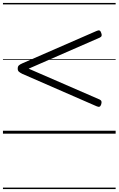

<svg xmlns="http://www.w3.org/2000/svg" viewBox="-20 -905 803 1300"><path d="M633 -186 131 -405Q115 -413 107.5 -420Q100 -427 100 -440Q100 -455 107.5 -462Q115 -469 131 -476L633 -695Q646 -701 653.5 -698.5Q661 -696 665 -683Q670 -671 668 -663Q666 -655 655 -650L174 -440L655 -231Q665 -226 667 -218Q669 -210 665 -198Q661 -185 653.5 -182.5Q646 -180 633 -186ZM0 365H763V375H0ZM0 -20H763V0H0ZM0 -505H763V-500H0ZM0 -885H763V-875H0Z"/></svg>

Font: Playwrite IT Moderna Guides
Style: Regular
Weight: 400
Designer: Veronika Burian, José Scaglione
Foundry: TypeTogether
Version: Version 1.003